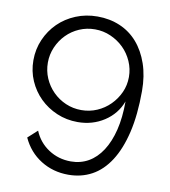

<svg xmlns="http://www.w3.org/2000/svg" viewBox="-82 -785 766 865"><g transform="rotate(10 301.5 -352.5)"><path d="M44 -471Q44 -522 63.5 -566.5Q83 -611 116.5 -644Q150 -677 196 -696Q242 -715 295 -715Q351 -715 398 -695Q445 -675 478.5 -636.5Q512 -598 531 -543Q550 -488 550 -419Q550 -310 531 -229.5Q512 -149 477.5 -95.5Q443 -42 395 -16Q347 10 288 10Q218 10 162 -25Q106 -60 77 -123L120 -162Q141 -111 186.5 -81Q232 -51 289 -51Q333 -51 369 -71.5Q405 -92 431 -132Q457 -172 471 -229Q485 -286 485 -360Q463 -301 409.5 -266Q356 -231 288 -231Q237 -231 192.5 -250Q148 -269 115 -301.5Q82 -334 63 -377.5Q44 -421 44 -471ZM294 -656Q256 -656 222.5 -641.5Q189 -627 164 -601.5Q139 -576 124.5 -542.5Q110 -509 110 -472Q110 -434 124.5 -400.5Q139 -367 164.5 -341.5Q190 -316 223.5 -301.5Q257 -287 295 -287Q333 -287 366.5 -301.5Q400 -316 425.5 -341.5Q451 -367 466 -400Q481 -433 481 -471Q481 -508 466 -542Q451 -576 425.5 -601Q400 -626 366 -641Q332 -656 294 -656Z"/></g></svg>

Font: PTCRaleway
Style: Regular
Weight: 400
Designer: Matt McInerney, Pablo Impallari, Rodrigo Fuenzalida
Foundry: Matt McInerney, Pablo Impallari, Rodrigo Fuenzalida
Version: Version 3.000g; ttfautohint (v1.5) -l 8 -r 28 -G 28 -x 14 -D